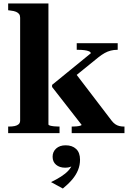

<svg xmlns="http://www.w3.org/2000/svg" viewBox="-20 -767 749 1106"><path d="M697 0H393V-38H397Q406 -38 419 -39Q432 -40 441 -42.5Q450 -45 450 -48L280 -266V-278L503 -460Q503 -467 492.5 -471.5Q482 -476 466 -478Q450 -480 433 -480H422V-518H658V-480H654Q636 -480 618 -475.5Q600 -471 583 -461.5Q566 -452 547 -437L378 -300L410 -351L623 -72Q633 -59 644 -51.5Q655 -44 667.5 -41Q680 -38 693 -38H697ZM259 -747V-51Q259 -46 268 -43.5Q277 -41 290.5 -39.5Q304 -38 317 -38H323V0H27V-38H32Q51 -38 65 -41Q79 -44 87.5 -51.5Q96 -59 96 -73V-665Q96 -678 90 -686Q84 -694 72.5 -699Q61 -704 42 -706L27 -708V-747ZM342 319 274 282Q305 267 331 250.5Q357 234 374 215.5Q391 197 397 177L405 183Q398 189 386 194Q374 199 356 199Q323 199 303 182Q283 165 283 136Q283 107 303.5 88.5Q324 70 358 70Q396 70 418.5 91Q441 112 441 153Q441 184 429.5 212.5Q418 241 396 267Q374 293 342 319Z"/></svg>

Font: Roboto Serif 120pt Expanded SemiBold
Style: Regular
Weight: 600
Width: 7
Designer: Greg Gazdowicz
Foundry: Commercial Type
Version: Version 1.008